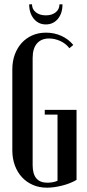

<svg xmlns="http://www.w3.org/2000/svg" viewBox="-20 -859 401 888"><path d="M37 -538Q37 -576 48.5 -607Q60 -638 80.5 -660.5Q101 -683 129.5 -695.5Q158 -708 193 -708Q231 -708 264 -693Q297 -678 319 -651L301 -636Q284 -658 258.5 -669.5Q233 -681 207 -681Q171 -681 151 -658Q131 -635 131 -591V-95Q131 -14 199 -14Q210 -14 222.5 -16Q235 -18 246 -23V-329H187V-351H334V-27Q305 -10 267 -0.5Q229 9 197 9Q161 9 131.5 -4Q102 -17 81 -40Q60 -63 48.5 -94.5Q37 -126 37 -164ZM255 -839H269Q269 -797 247.5 -771.5Q226 -746 192 -746Q158 -746 136.5 -772Q115 -798 115 -839H128Q128 -816 146 -802Q164 -788 192 -788Q220 -788 237.5 -802Q255 -816 255 -839Z"/></svg>

Font: Moniqa Narrow Heading
Style: Bold
Weight: 700
Width: 4
Designer: Rajesh Rajput
Foundry: Rajesh Rajput
Version: Version 1.000